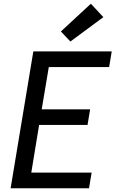

<svg xmlns="http://www.w3.org/2000/svg" viewBox="-20 -1011 640 1031"><path d="M37 0 159 -735H580L566 -651H242L204 -424H464L450 -340H190L148 -84H472L458 0ZM358 -788 307 -842 468 -991 535 -919Z"/></svg>

Font: Iosevka Curly MdExObl
Style: Regular
Weight: 500
Width: 7
Italic angle: -9°
Monospace: yes
Designer: Belleve Invis
Foundry: Belleve Invis
Version: Version 11.1.0; ttfautohint (v1.8.3)